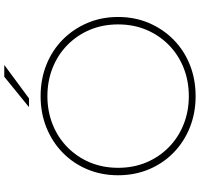

<svg xmlns="http://www.w3.org/2000/svg" viewBox="-38 -872 914 877"><g transform="rotate(-90 418.5 -433.0)"><path d="M418 4Q341 4 275 -22.5Q209 -49 160 -97Q111 -145 84 -209.5Q57 -274 57 -350Q57 -426 84 -490.5Q111 -555 160 -603Q209 -651 275 -677.5Q341 -704 418 -704Q496 -704 562 -677.5Q628 -651 676.5 -603Q725 -555 752.5 -490.5Q780 -426 780 -350Q780 -274 752.5 -209.5Q725 -145 676.5 -97Q628 -49 562 -22.5Q496 4 418 4ZM418 -27Q488 -27 548 -51Q608 -75 652.5 -119Q697 -163 721.5 -221.5Q746 -280 746 -350Q746 -420 721.5 -478.5Q697 -537 652.5 -581Q608 -625 548 -649Q488 -673 418 -673Q349 -673 289 -649Q229 -625 184.5 -581Q140 -537 115.5 -478.5Q91 -420 91 -350Q91 -280 115.5 -221.5Q140 -163 184.5 -119Q229 -75 289 -51Q349 -27 418 -27ZM368 -757 507 -870H561L408 -757Z"/></g></svg>

Font: Montserrat Thin ExtraLight
Style: Regular
Weight: 250
Version: Version 9.000